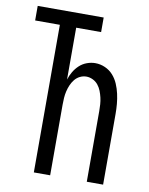

<svg xmlns="http://www.w3.org/2000/svg" viewBox="-83 -796 666 857"><g transform="rotate(10 250.0 -367.5)"><path d="M130 0V-669H18V-735H317V-669H204V-434Q210 -453 220 -470Q230 -487 244.5 -500.5Q259 -514 278 -521Q297 -528 316 -528Q339 -528 360.5 -518.5Q382 -509 397 -492Q412 -475 421 -454Q430 -433 435 -410.5Q440 -388 442 -365.5Q444 -343 444 -320V0H370V-320Q370 -335 369 -350.5Q368 -366 364.5 -381Q361 -396 355.5 -410Q350 -424 340.5 -436Q331 -448 316.5 -455Q302 -462 287 -462Q272 -462 258 -455Q244 -448 234.5 -436Q225 -424 219 -410Q213 -396 209.5 -381Q206 -366 205 -350.5Q204 -335 204 -320V0Z"/></g></svg>

Font: HulyMono
Style: Regular
Weight: 400
Monospace: yes
Designer: Belleve Invis
Foundry: Belleve Invis
Version: Version 33.2.5; ttfautohint (v1.8.4)